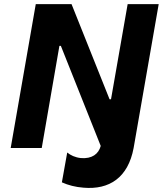

<svg xmlns="http://www.w3.org/2000/svg" viewBox="-20 -720 792 934"><path d="M32 0H183L269 -497H276L470 -10C459 30 427 53 374 49C345 46 323 35 307 22L281 167C312 181 347 190 386 193C512 204 603 144 630 0L752 -700H601L520 -237H513L328 -700H154Z"/></svg>

Font: Fixel Display
Style: Bold Italic
Weight: 700
Italic angle: -10°
Designer: AlfaBravo + MacPaw
Foundry: Kyrylo Tkachov, Marchela Mozhyna, Serhii Makarenko, Maria Weinstein, Zakhar Kryvoshyya
Version: Version 1.210;Glyphs 3.2 (3217)